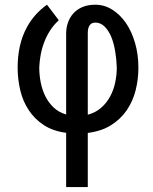

<svg xmlns="http://www.w3.org/2000/svg" viewBox="-20 -548 640 802"><path d="M256.3 6.8V233.4H346.7V7.3Q403.8 0 443.8 -25.1Q483.9 -50.3 509.3 -87.4Q534.7 -124.5 546.4 -170.4Q558.1 -216.3 558.1 -265.6Q558.1 -320.3 544.2 -368.4Q530.3 -416.5 505.9 -452.1Q481.4 -487.3 448.7 -507.8Q416 -528.3 377.9 -528.3Q346.7 -528.3 323.7 -518.3Q300.8 -508.3 286.1 -491.7Q271 -474.6 263.7 -452.9Q256.3 -431.2 256.3 -407.7V-69.8Q225.6 -78.6 204.1 -98.9Q182.6 -119.1 169.4 -146Q156.2 -172.4 150.1 -203.6Q144 -234.9 144 -266.1Q145 -291.5 149.7 -317.9Q154.3 -344.2 164.1 -370.1Q173.3 -395.5 188.5 -419.4Q203.6 -443.4 225.6 -463.4L176.3 -528.3Q149.4 -509.3 128.2 -485.4Q106.9 -461.4 92.3 -434.1Q72.8 -398.4 63.2 -356Q53.7 -313.5 53.7 -266.6Q53.7 -216.8 64.7 -170.7Q75.7 -124.5 100.1 -87.9Q124.5 -50.8 162.8 -25.6Q201.2 -0.5 256.3 6.8ZM346.7 -68.8V-411.1Q346.7 -422.4 349.1 -430.9Q351.6 -439.5 356.9 -445.3Q360.4 -449.2 365.7 -451.4Q371.1 -453.6 377.9 -453.6Q400.4 -453.6 417 -437Q433.6 -420.4 444.8 -394Q455.6 -367.2 461.2 -333.5Q466.8 -299.8 467.8 -265.6Q467.8 -234.9 461.2 -203.4Q454.6 -171.9 439.9 -145Q425.3 -117.7 402.3 -97.7Q379.4 -77.6 346.7 -68.8Z"/></svg>

Font: Roboto Mono
Style: Regular
Weight: 400
Monospace: yes
Designer: Google
Version: Version 3.000